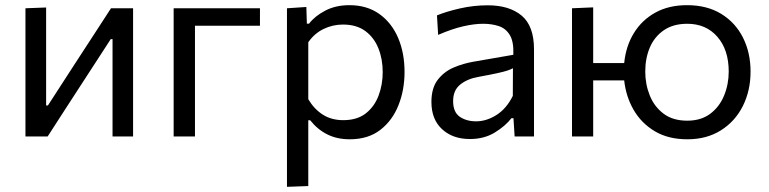

<svg xmlns="http://www.w3.org/2000/svg" viewBox="-20 -528 2974 743"><path d="M78.5 0V-496L158.5 -499V-120H165.5L272 -284.5Q306.5 -337.5 341.2 -390.8Q376 -444 409.5 -496H495V0H415.5V-376.5H408.5L303 -214Q268 -160 233.2 -106.5Q198.5 -53 164.5 0Z M652 0V-496H986V-428.5H734.5V0Z M1090.5 195V-496L1165.5 -501L1167.5 -436.5H1176Q1198 -465.5 1238.5 -486.8Q1279 -508 1332 -508Q1400 -508 1447.8 -474Q1495.5 -440 1520.5 -381.8Q1545.5 -323.5 1545.5 -249.5Q1545.5 -180 1522 -120.8Q1498.5 -61.5 1451.5 -25.2Q1404.5 11 1333.5 11Q1284 11 1246 -8.2Q1208 -27.5 1180.5 -62.5H1173V192ZM1308.5 -63Q1362 -63 1395.5 -89.2Q1429 -115.5 1445 -158Q1461 -200.5 1461 -249Q1461 -299.5 1444.2 -341.2Q1427.5 -383 1393.5 -408Q1359.5 -433 1307 -433Q1267.5 -433 1232 -415.8Q1196.5 -398.5 1173 -364.5V-144Q1195.5 -106 1229 -84.5Q1262.5 -63 1308.5 -63Z M1798.5 10Q1732 10 1690.8 -28Q1649.5 -66 1649.5 -133.5Q1649.5 -187.5 1674 -219.2Q1698.5 -251 1735.8 -266.8Q1773 -282.5 1811 -289L1966.5 -316Q1968.5 -366.5 1953 -392.2Q1937.5 -418 1910.2 -427Q1883 -436 1849.5 -436Q1815 -436 1771.8 -426Q1728.5 -416 1675.5 -393L1671 -468.5Q1707.5 -483.5 1760.2 -495.5Q1813 -507.5 1867.5 -507.5Q1951 -507.5 1998.8 -467.5Q2046.5 -427.5 2046.5 -337V0H1971.5L1967 -70.5H1959Q1936 -40.5 1894.8 -15.2Q1853.5 10 1798.5 10ZM1822.5 -58.5Q1862.5 -58.5 1901.2 -83Q1940 -107.5 1964.5 -157L1965 -264Q1957 -259.5 1943.8 -255Q1930.5 -250.5 1904.2 -244.8Q1878 -239 1831.5 -230.5Q1788.5 -223 1761 -200.8Q1733.5 -178.5 1733.5 -137Q1733.5 -94 1759.2 -76.2Q1785 -58.5 1822.5 -58.5Z M2193.5 0V-496L2275.5 -499.5V-284H2395.5Q2402 -349.5 2433 -400Q2464 -450.5 2516 -479.2Q2568 -508 2638.5 -508Q2716.5 -508 2771.5 -474Q2826.5 -440 2855.5 -381.8Q2884.5 -323.5 2884.5 -251Q2884.5 -177.5 2854.8 -118Q2825 -58.5 2770 -23.8Q2715 11 2640 11Q2566 11 2513.8 -20.2Q2461.5 -51.5 2431.8 -103.2Q2402 -155 2395.5 -217H2275.5V0ZM2639.5 -61Q2693 -61 2728.8 -88Q2764.5 -115 2782.2 -158.5Q2800 -202 2800 -251Q2800 -335 2756.2 -385.5Q2712.5 -436 2639.5 -436Q2585.5 -436 2549.2 -411.2Q2513 -386.5 2495 -344.8Q2477 -303 2477 -251Q2477 -202 2494.5 -158.5Q2512 -115 2548 -88Q2584 -61 2639.5 -61Z"/></svg>

Font: Commissioner
Style: Regular
Weight: 400
Designer: Kostas Bartsokas
Foundry: Kostas Bartsokas
Version: Version 1.000; ttfautohint (v1.8.3)